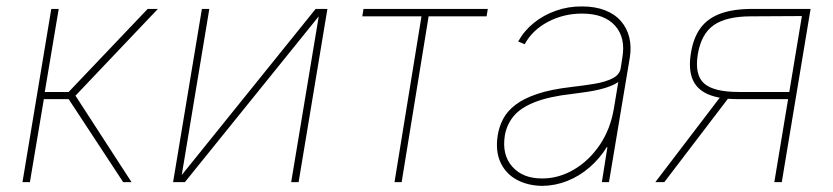

<svg xmlns="http://www.w3.org/2000/svg" viewBox="-20 -574 2625 605"><path d="M50.8 0 141.6 -545.9H165L121.1 -284.2H196.3L445.3 -545.9H477.5L217.8 -272.5L394.5 0H368.2L196.3 -261.7H118.2L74.2 0Z M552.7 -22.5 974.6 -545.9H1011.7L920.9 0H897.5L984.4 -522.5L562.5 0H525.4L616.2 -545.9H639.6Z M1121.6 -522.5 1125.5 -545.9H1517.1L1513.2 -522.5H1330.6L1245.6 0H1223.1L1308.1 -522.5Z M1689 11.7Q1644 11.2 1609.4 -7.1Q1574.7 -25.4 1557.6 -61Q1540.5 -96.7 1548.3 -147.5Q1552.7 -175.3 1565.7 -199.7Q1578.6 -224.1 1604.5 -243.9Q1630.4 -263.7 1673.1 -278.1Q1715.8 -292.5 1779.8 -299.8Q1817.9 -304.2 1852.3 -309.8Q1886.7 -315.4 1909.7 -326.9Q1932.6 -338.4 1936 -359.4L1940.9 -391.6Q1952.1 -455.1 1918 -493.2Q1883.8 -531.2 1814 -531.2Q1756.3 -531.2 1707 -505.4Q1657.7 -479.5 1633.3 -434.6L1612.8 -443.4Q1631.8 -477.5 1662.6 -502.2Q1693.4 -526.9 1732.4 -540.5Q1771.5 -554.2 1814 -553.7Q1855.5 -553.7 1886.2 -541.7Q1917 -529.8 1936.3 -507.8Q1955.6 -485.8 1962.9 -456.1Q1970.2 -426.3 1964.4 -391.6L1898.9 0H1876.5L1894 -110.4H1892.1Q1869.1 -73.7 1837.4 -46.4Q1805.7 -19 1767.8 -3.9Q1730 11.2 1689 11.7ZM1689 -11.7Q1740.7 -11.7 1788.3 -39.6Q1835.9 -67.4 1869.9 -117.4Q1903.8 -167.5 1914.6 -233.4L1928.2 -315.4Q1917.5 -308.1 1902.3 -302.2Q1887.2 -296.4 1868.9 -292Q1850.6 -287.6 1829.3 -284.4Q1808.1 -281.2 1784.7 -278.3Q1710.4 -270 1665.8 -252.4Q1621.1 -234.9 1599.1 -208.7Q1577.1 -182.6 1570.8 -147.5Q1561 -85.9 1594.5 -48.6Q1627.9 -11.2 1689 -11.7Z M2419.9 0 2506.8 -523.4 2346.7 -522.5Q2269 -522.5 2229.2 -494.9Q2189.5 -467.3 2178.7 -402.3Q2168.5 -337.4 2199 -310.8Q2229.5 -284.2 2307.6 -284.2H2479.5L2474.6 -261.7H2302.7Q2245.6 -261.7 2210.2 -277.3Q2174.8 -293 2161.9 -325.2Q2148.9 -357.4 2157.2 -407.2Q2165 -455.6 2187.7 -486.1Q2210.4 -516.6 2250.5 -531.2Q2290.5 -545.9 2350.6 -545.9H2534.2L2443.4 0ZM2044.9 0 2252 -271.5H2280.3L2073.2 0Z"/></svg>

Font: Inter Tight Thin
Style: Italic
Weight: 250
Italic angle: -9.39999°
Designer: Rasmus Andersson
Foundry: rsms
Version: Version 3.004